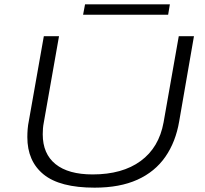

<svg xmlns="http://www.w3.org/2000/svg" viewBox="-20 -853 946 885"><path d="M416 12Q256 12 181 -49Q106 -110 106 -221Q106 -239 107.5 -258Q109 -277 113 -296L182 -686H252L182 -289Q179 -274 178 -260.5Q177 -247 177 -234Q177 -144 236 -96.5Q295 -49 407 -49Q544 -49 628.5 -111Q713 -173 734 -289L804 -686H874L806 -294Q790 -199 742 -130Q694 -61 613 -24.5Q532 12 416 12ZM363 -785 372 -833H763L755 -785Z"/></svg>

Font: Archivo Expanded ExtraLight
Style: Italic
Weight: 250
Width: 7
Italic angle: -10°
Designer: Hector Gatti
Foundry: Omnibus-Type
Version: Version 2.001